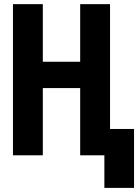

<svg xmlns="http://www.w3.org/2000/svg" viewBox="-20 -749 666 926"><path d="M483.4 0H366.7V-324.2H186.5V0H42.5V-729H186.5V-451.2H366.7V-729H510.7V-127H626.5V157.2H483.4Z"/></svg>

Font: Hack
Style: Bold
Weight: 700
Monospace: yes
Designer: Christopher Simpkins
Foundry: Christopher Simpkins
Version: Version 2.017